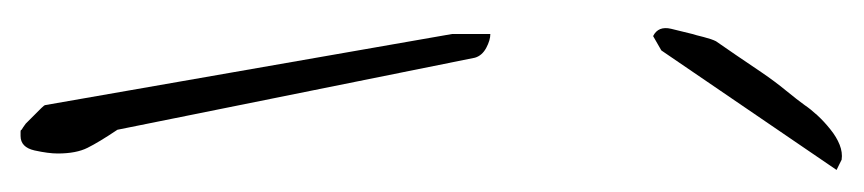

<svg xmlns="http://www.w3.org/2000/svg" viewBox="-338 -480 819 182"><g transform="rotate(90 71.0 -388.5)"><path d="M11.7 -444.3Q17.6 -444.3 24.9 -440.4Q32.2 -436.5 34.2 -429.7L102.5 -90.8Q114.3 -73.2 119.6 -62.5Q125 -51.8 125 -34.2Q125 -25.4 122.1 -12.2Q119.1 1 108.4 1H104.5Q102.5 1 102.5 0Q100.6 -1 96.7 -3.9L82 -18.6Q79.1 -21.5 79.1 -22.5L11.7 -408.2ZM27.3 -606.4 13.7 -598.6Q3.9 -603.5 6.8 -615.7Q9.8 -627.9 11.7 -635.7Q12.7 -638.7 14.6 -646.5Q16.6 -654.3 18.6 -658.2Q23.4 -665 31.7 -677.2Q40 -689.5 48.3 -701.7Q56.6 -713.9 65.4 -724.6Q74.2 -735.4 79.1 -742.2Q83 -748 88.9 -754.4Q94.7 -760.7 102.1 -766.6Q109.4 -772.5 116.7 -775.4Q124 -778.3 130.9 -777.3Q132.8 -776.4 135.7 -774.9Q138.7 -773.4 140.6 -772.5Z"/></g></svg>

Font: Waiting for the Sunrise
Style: Regular
Weight: 300
Version: Version 1.001 2001